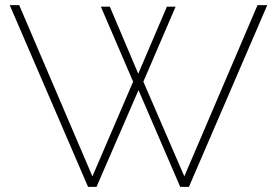

<svg xmlns="http://www.w3.org/2000/svg" viewBox="-20 -730 1082 750"><path d="M500 -411 374 -704H409L520 -442L632 -704H666L540 -411L700 -41L986 -710H1024L718 0H684L521 -378L357 0H324L18 -710H55L341 -41Z"/></svg>

Font: Raleway
Style: ExtraLight
Weight: 200
Designer: Matt McInerney, Pablo Impallari, Rodrigo Fuenzalida
Foundry: Matt McInerney, Pablo Impallari, Rodrigo Fuenzalida
Version: Version 2.001